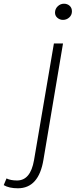

<svg xmlns="http://www.w3.org/2000/svg" viewBox="-165 -762 407 1033"><path d="M-145 234 -130 198Q-108 209 -73 209Q-1 209 18 100L125 -528H174L69 96Q44 251 -69 251Q-116 251 -145 234ZM131 -694Q131 -714 145.5 -728Q160 -742 179 -742Q197 -742 209.5 -731Q222 -720 222 -701Q222 -681 207.5 -668Q193 -655 174 -655Q157 -655 144 -666Q131 -677 131 -694Z"/></svg>

Font: Nebula Sans Light
Style: Regular
Weight: 300
Italic angle: -9°
Designer: Paul D. Hunt for Adobe (as Source Sans)
Foundry: Nebula Entertainment & Broadcasting LLC
Version: Version 1.010